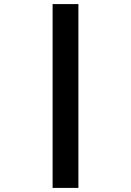

<svg xmlns="http://www.w3.org/2000/svg" viewBox="-20 -780 640 938"><path d="M237 138V-760H363V138Z"/></svg>

Font: iA Writer Quattro V
Style: Regular
Weight: 400
Designer: Mike Abbink, Paul van der Laan, Pieter van Rosmalen, Oliver Reichenstein
Foundry: Information Architects Inc.
Version: Version 2.000